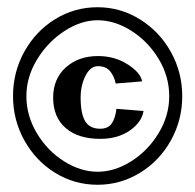

<svg xmlns="http://www.w3.org/2000/svg" viewBox="-20 -640 540 531"><path d="M448 -374Q448 -320 418.5 -271.5Q389 -223 343 -194Q297 -165 250 -165Q203 -165 157 -194Q111 -223 82 -271.5Q53 -320 53 -374Q53 -427 82.5 -475.5Q112 -524 158 -554Q204 -584 250 -584Q297 -584 343 -555Q389 -526 418.5 -477.5Q448 -429 448 -374ZM16 -374Q16 -308 47.5 -251.5Q79 -195 132.5 -162Q186 -129 250 -129Q313 -129 367 -162Q421 -195 452.5 -251.5Q484 -308 484 -374Q484 -440 452.5 -496.5Q421 -553 367 -586.5Q313 -620 250 -620Q186 -620 132.5 -587Q79 -554 47.5 -497.5Q16 -441 16 -374ZM300 -409 373 -415Q369 -439 333 -462Q297 -485 251 -485Q197 -485 162 -453.5Q127 -422 127 -370Q127 -316 161.5 -286Q196 -256 257 -256Q306 -256 339 -279Q372 -302 377 -333L302 -339Q299 -313 289 -298.5Q279 -284 257 -284Q228 -284 215.5 -305Q203 -326 203 -370Q203 -404 216.5 -430.5Q230 -457 251 -457Q273 -457 284.5 -443Q296 -429 300 -409Z"/></svg>

Font: LXGW Marker Gothic
Style: Regular
Weight: 400
Version: Version 1.001